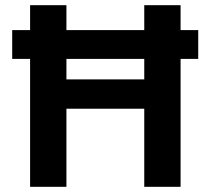

<svg xmlns="http://www.w3.org/2000/svg" viewBox="-20 -720 812 740"><path d="M27 -493V-604H744V-493ZM536 0V-700H676V0ZM96 0V-700H236V0ZM217 -301V-414H559V-301Z"/></svg>

Font: DM Sans 28pt ExtraBold
Style: Regular
Weight: 800
Version: Version 4.004;gftools[0.9.30]